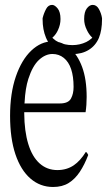

<svg xmlns="http://www.w3.org/2000/svg" viewBox="-20 -766 435 781"><path d="M78.6 -309.6Q78.6 -309.6 78.6 -304.7Q79.1 -232.4 95 -180.4Q110.8 -128.4 141.1 -101.3Q171.4 -74.2 213.4 -74.2Q251.5 -74.2 280.3 -93.8Q306.6 -111.8 329.1 -147.9Q334 -146.5 338.9 -135.7Q324.2 -96.7 304.9 -67.4Q285.6 -38.1 259.5 -21.7Q233.4 -5.4 195.8 -5.4Q143.6 -5.4 104 -39.6Q64.5 -73.7 42.7 -138.4Q21 -203.1 21 -294.7Q21 -386.2 44.4 -454.6Q67.9 -522.9 107.4 -560.3Q147 -597.7 193.4 -597.7Q232.4 -597.7 263.9 -570.6Q295.4 -543.5 314 -493.7Q332.5 -443.8 332.5 -371.6Q332.5 -337.9 328.1 -309.6Q328.1 -309.6 78.6 -309.6ZM95.2 -444.8Q83 -406.7 80.1 -350.6Q80.1 -350.6 79.6 -345.2H223.6Q258.3 -345.2 269 -365.7Q279.3 -384.8 279.3 -412.6Q279.3 -455.1 269.3 -484.9Q259.3 -514.6 239.5 -530.5Q219.7 -546.4 193.4 -546.4Q164.6 -546.4 138.4 -522.2Q112.3 -498 95.2 -444.8ZM153.3 -687.5Q153.3 -687.5 153.3 -691.9Q157.7 -710.9 167.5 -729.5Q176.3 -746.1 191.9 -746.1Q202.6 -746.1 214.4 -731.7Q226.1 -717.3 226.1 -688.5Q226.1 -665.5 215.8 -643.6Q208.5 -627.4 196.8 -616.2Q196.8 -616.2 192.9 -612.3L196.8 -608.9Q206.5 -599.6 217.8 -594.7Q244.1 -582.5 274.4 -582.5Q304.7 -582.5 331.1 -595.2Q341.8 -600.6 352.1 -609.4Q352.1 -609.4 355.5 -612.8L352.1 -616.2Q341.3 -627 333.5 -643.6Q322.3 -665.5 322.3 -688.5Q322.3 -717.8 333.3 -731.9Q344.2 -746.1 356.9 -746.1Q372.6 -746.1 381.8 -730Q392.1 -711.9 395 -691.9Q395 -691.9 395 -687.5Q395 -642.6 382.3 -611.8Q368.7 -580.1 340.8 -563Q313 -545.9 274.4 -545.9Q235.8 -545.9 208.3 -563Q180.7 -580.1 167 -612.8Q153.3 -645.5 153.3 -687.5Z"/></svg>

Font: Scarab Serif
Style: Light
Weight: 300
Designer: John Roberts
Foundry: Scarab
Version: 1.0